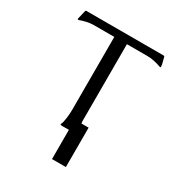

<svg xmlns="http://www.w3.org/2000/svg" viewBox="-138 -507 664 721"><g transform="rotate(30 194.0 -146.0)"><path d="M193.8 0Q187 0 180.4 0.2Q173.8 0.5 167 0.5Q164.6 0.5 161.9 0.2Q159.2 0 156.7 -1V-3.9Q159.7 -9.3 161.6 -18.1Q163.6 -26.9 164.8 -36.9Q166 -46.9 166.5 -56.4Q167 -65.9 167 -72.3V-387.2H79.6Q64 -387.2 48.6 -383.8Q33.2 -380.4 18.6 -375L15.1 -375.5L14.6 -378.9L23.9 -418L27.8 -419.4H362.8L366.2 -418Q368.2 -408.2 371.6 -397.2Q375 -386.2 375 -376.5V-375.5L371.6 -375Q356.9 -380.4 341.3 -383.8Q325.7 -387.2 310.1 -387.2H221.7V-55.7Q221.7 -52.7 221.9 -49.8Q222.2 -46.9 222.7 -43.9H253.9V127H193.8Z"/></g></svg>

Font: CAT Linz
Style: Regular
Weight: 400
Designer: Peter Wiegel
Foundry: Peter Wiegel
Version: Version 1.08